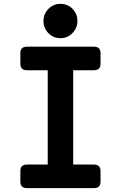

<svg xmlns="http://www.w3.org/2000/svg" viewBox="-20 -974 626 994"><path d="M119.6 0Q85.4 0 85.4 -33.7V-88.4Q85.4 -122.1 119.6 -122.1H227.1V-610.4H119.6Q85.4 -610.4 85.4 -644V-698.7Q85.4 -732.4 119.6 -732.4H466.3Q500.5 -732.4 500.5 -698.7V-644Q500.5 -610.4 466.3 -610.4H358.9V-122.1H466.3Q500.5 -122.1 500.5 -88.4V-33.7Q500.5 0 466.3 0ZM293 -954.1Q330.1 -954.1 355.5 -928.2Q380.9 -902.3 380.9 -865.7Q380.9 -829.6 355 -802.7Q329.6 -776.4 293 -776.4Q255.4 -776.4 230.2 -802.7Q205.1 -829.1 205.1 -865.2Q205.1 -902.3 230.5 -927.7Q256.3 -954.1 293 -954.1Z"/></svg>

Font: Simply Mono
Style: Bold
Weight: 700
Designer: Wojciech Kalinowski "wmk69" (wmk69@o2.pl)
Foundry: Wojciech Kalinowski "wmk69" (wmk69@o2.pl)
Version: Version 1.0.0